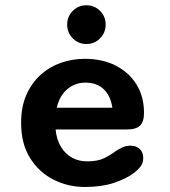

<svg xmlns="http://www.w3.org/2000/svg" viewBox="-20 -716 659 746"><path d="M309.5 10.5Q244.5 10.5 188 -18Q131.5 -46.5 96.8 -102Q62 -157.5 62 -239Q62 -300.5 82.2 -346.8Q102.5 -393 137 -424.5Q171.5 -456 216 -471.8Q260.5 -487.5 309.5 -487.5Q378 -487.5 429.8 -461Q481.5 -434.5 510.5 -387.5Q539.5 -340.5 539.5 -277.5Q539.5 -243 524.2 -228Q509 -213 473 -213H196Q200 -173 217 -145.2Q234 -117.5 260.2 -103.2Q286.5 -89 318 -89Q359 -89 384.2 -101.2Q409.5 -113.5 427.5 -127.5Q441.5 -137 456 -143.5Q470.5 -150 487 -150Q509 -150 522.8 -137.2Q536.5 -124.5 536.5 -102Q536.5 -82.5 526 -69Q515.5 -55.5 499 -43Q469.5 -21 421.8 -5.2Q374 10.5 309.5 10.5ZM200.5 -297.5H416.5Q410 -343.5 383.2 -369.2Q356.5 -395 311 -395Q286.5 -395 264.2 -384.5Q242 -374 225.2 -352.5Q208.5 -331 200.5 -297.5ZM315.5 -545Q284.5 -545 262.8 -567Q241 -589 241 -620.5Q241 -652 262.8 -673.8Q284.5 -695.5 315.5 -695.5Q347 -695.5 368.8 -673.8Q390.5 -652 390.5 -620.5Q390.5 -589 368.8 -567Q347 -545 315.5 -545Z"/></svg>

Font: Sono ExtraLight Monospace SemiBold
Style: Regular
Weight: 600
Version: Version 2.112